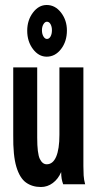

<svg xmlns="http://www.w3.org/2000/svg" viewBox="-20 -738 390 769"><path d="M144 11Q109 11 84 -7Q59 -25 45.5 -70Q32 -115 33 -197V-468H129V-187Q129 -123 139.5 -101.5Q150 -80 167 -80Q192 -80 205 -110.5Q218 -141 218 -198V-468H314V-73Q314 -53 315 -35.5Q316 -18 321 0H233Q229 -11 227 -22Q225 -33 225 -49Q213 -21 191.5 -5Q170 11 144 11ZM167 -511Q135 -511 112 -541.5Q89 -572 89 -615Q89 -657 112 -687.5Q135 -718 167 -718Q201 -718 224.5 -687.5Q248 -657 248 -616Q248 -572 224.5 -541.5Q201 -511 167 -511ZM168 -582Q177 -582 182.5 -592Q188 -602 188 -617Q188 -631 182.5 -641Q177 -651 168 -651Q160 -651 154 -641Q148 -631 148 -617Q148 -602 154 -592Q160 -582 168 -582Z"/></svg>

Font: Inconsolata ExtraCondensed ExtraBold
Style: Regular
Weight: 800
Width: 2
Monospace: yes
Designer: Raph Levien, Cyreal, Brenton Simpson
Foundry: Raph Levien, Cyreal, Google
Version: Version 3.001; ttfautohint (v1.8.2.53-6de2)